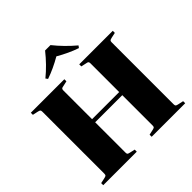

<svg xmlns="http://www.w3.org/2000/svg" viewBox="-234 -1122 1312 1312"><g transform="rotate(-45 422.0 -466.0)"><path d="M582 -795 571 -780Q498 -805 422 -849Q346 -805 273 -780L262 -795Q334 -854 396 -932H448Q507 -858 582 -795ZM291 -49Q291 -38 295.5 -34.5Q300 -31 314 -28L350 -20V0H26V-20L63 -28Q78 -31 82.5 -35Q87 -39 87 -50V-650Q87 -661 82.5 -665Q78 -669 63 -672L26 -680V-700H350V-680L314 -672Q300 -670 295.5 -666Q291 -662 291 -651V-373H553V-651Q553 -662 548.5 -666Q544 -670 530 -672L494 -680V-700H818V-680L781 -672Q766 -669 761.5 -665Q757 -661 757 -650V-50Q757 -39 761.5 -35Q766 -31 781 -28L818 -20V0H494V-20L530 -28Q544 -31 548.5 -34.5Q553 -38 553 -49V-343H291Z"/></g></svg>

Font: Chonburi
Style: Regular
Weight: 400
Designer: Thanarat Vachiruckul and Stawix Ruecha
Foundry: Cadson Demak & Katatrad
Version: Version 1.000